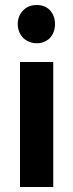

<svg xmlns="http://www.w3.org/2000/svg" viewBox="-20 -748 293 768"><path d="M74 -708Q95 -728 127 -728Q158 -728 178 -709Q200 -686 200 -652Q200 -617 178 -594Q156 -575 127 -575Q97 -575 74 -595Q51 -618 51 -652Q51 -685 74 -708ZM193 -500V0H60V-500Z"/></svg>

Font: ArsenalBold
Style: Bold
Weight: 700
Designer: Andrij Shevchenko
Foundry: Stairsfor.com
Version: Version 1.000